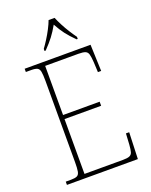

<svg xmlns="http://www.w3.org/2000/svg" viewBox="-169 -1020 872 1109"><g transform="rotate(-20 267.5 -465.5)"><path d="M45 0V-20H78Q103 -20 115 -26Q127 -32 130.5 -51Q134 -70 134 -108V-606Q134 -645 130.5 -663.5Q127 -682 115 -688Q103 -694 78 -694H45V-714H450L456 -551H436L433 -613Q431 -645 426.5 -661.5Q422 -678 408.5 -683.5Q395 -689 366 -689H162V-387H387V-362H162V-25H398Q426 -25 439 -30.5Q452 -36 456.5 -50.5Q461 -65 463 -94L467 -163H487L481 0ZM188 -784Q202 -803 218.5 -829Q235 -855 249 -882Q263 -909 271 -931H308Q317 -909 331 -882Q345 -855 361.5 -829Q378 -803 392 -784V-771H385Q351 -805 330.5 -832Q310 -859 290 -896Q269 -859 248.5 -832Q228 -805 195 -771H188Z"/></g></svg>

Font: Noto Serif Bengali SemiCondensed Thin
Style: Regular
Weight: 100
Width: 4
Designer: Juan Bruce, Universal Thirst, Indian Type Foundry and the Monotype Design Team.
Foundry: Monotype Imaging Inc.
Version: Version 2.003; ttfautohint (v1.8.4.7-5d5b)